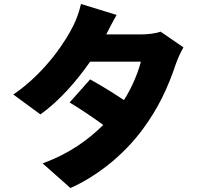

<svg xmlns="http://www.w3.org/2000/svg" viewBox="-20 -868 1040 965"><path d="M787 -709C761 -699 720 -695 688 -695H514C529 -726 546 -757 566 -793L387 -848C378 -809 365 -772 348 -738C314 -669 213 -506 47 -393L183 -293C277 -359 367 -463 433 -558H688C674 -503 644 -429 603 -365C552 -399 494 -435 433 -469L330 -353C393 -315 451 -275 499 -240C425 -167 330 -96 194 -47L334 77C452 25 594 -77 700 -222C774 -323 823 -424 864 -547C874 -576 890 -609 902 -630Z"/></svg>

Font: Noto Sans Korean Black
Style: Bold
Weight: 900
Designer: Ryoko NISHIZUKA (kana & ideographs); Paul D. Hunt (Latin, Greek & Cyrillic); Wenlong ZHANG (bopomofo); Sandoll Communica
Foundry: Adobe Systems Incorporated
Version: Version 1.000;PS 1;hotconv 1.0.78;makeotf.lib2.5.61930